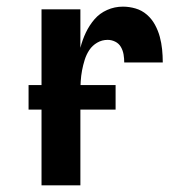

<svg xmlns="http://www.w3.org/2000/svg" viewBox="-20 -558 540 578"><path d="M105 0H222V-281Q222 -297 223 -313.5Q224 -330 227 -346Q230 -362 235 -378Q240 -394 249 -407.5Q258 -421 272.5 -429.5Q287 -438 304 -438Q316 -438 327 -432.5Q338 -427 344 -416.5Q350 -406 352 -394Q354 -382 354 -370H470Q470 -390 468 -409.5Q466 -429 461 -447.5Q456 -466 446.5 -483.5Q437 -501 422 -514Q407 -527 388 -532.5Q369 -538 350 -538Q325 -538 302.5 -528Q280 -518 264.5 -500Q249 -482 238.5 -460Q228 -438 222 -414V-530H105ZM66 -228H328V-302H66Z"/></svg>

Font: Iosevka SS09
Style: Bold
Weight: 700
Monospace: yes
Designer: Belleve Invis
Foundry: Belleve Invis
Version: Version 5.2.1; ttfautohint (v1.8.3)